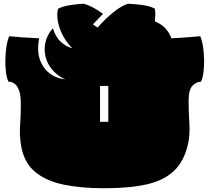

<svg xmlns="http://www.w3.org/2000/svg" viewBox="-20 -968 1116 1023"><path d="M533 35Q414 35 320.5 16Q227 -3 168 -51.5Q109 -100 93 -188Q83 -246 87 -299Q91 -352 91 -411Q91 -460 81.5 -486Q72 -512 57 -522.5Q42 -533 25 -533Q16 -551 12 -582Q8 -613 8.5 -648.5Q9 -684 14 -717.5Q19 -751 29 -775Q57 -772 99 -769Q141 -766 189 -764Q176 -701 191.5 -653.5Q207 -606 243.5 -578Q280 -550 328 -545Q280 -566 249 -609Q218 -652 218 -707Q218 -735 229 -764.5Q240 -794 262 -817Q276 -771 304 -745Q332 -719 366 -711Q340 -735 319.5 -770.5Q299 -806 290 -846Q281 -886 289 -921Q315 -935 355.5 -941Q396 -947 427 -948Q449 -942 476.5 -927.5Q504 -913 529 -894Q516 -881 502.5 -867Q489 -853 475 -838L500 -821Q541 -868 584.5 -903Q628 -938 662 -948Q696 -947 737.5 -941.5Q779 -936 805 -922Q808 -906 807.5 -888.5Q807 -871 805 -854Q840 -840 861.5 -816.5Q883 -793 893 -764Q939 -766 979.5 -769.5Q1020 -773 1047 -775Q1057 -751 1062 -717.5Q1067 -684 1067.5 -648.5Q1068 -613 1064 -582Q1060 -551 1051 -533Q1026 -532 1005.5 -511Q985 -490 985 -431Q985 -368 989 -310.5Q993 -253 982 -202Q962 -110 907.5 -58Q853 -6 761 14.5Q669 35 533 35ZM513 -319H557V-510H513Z"/></svg>

Font: Oi
Style: Regular
Weight: 400
Designer: Kostas Bartsokas, Mohamad Dakak
Foundry: Foundry5
Version: Version 4.000